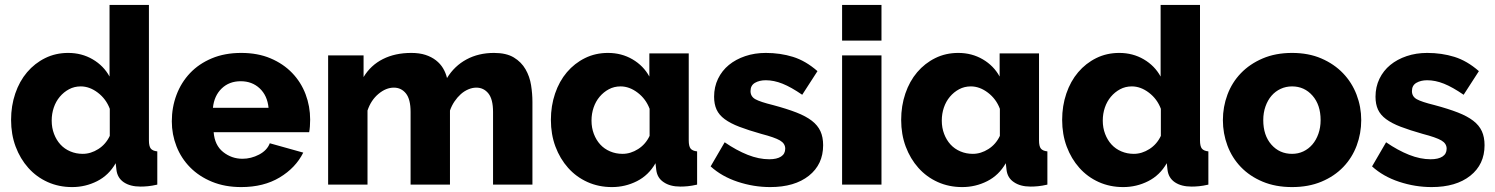

<svg xmlns="http://www.w3.org/2000/svg" viewBox="-20 -750 6073 780"><path d="M273 10Q219 10 173.5 -10.5Q128 -31 95 -68Q62 -105 43.5 -154.5Q25 -204 25 -263Q25 -320 42 -370Q59 -420 90 -456.5Q121 -493 163.5 -514Q206 -535 257 -535Q312 -535 356.5 -509Q401 -483 425 -439V-730H585V-180Q585 -156 592.5 -146.5Q600 -137 619 -135V0Q597 5 581 6.5Q565 8 551 8Q509 8 483 -9.5Q457 -27 453 -60L450 -87Q422 -38 374.5 -14Q327 10 273 10ZM316 -125Q349 -125 379.5 -144.5Q410 -164 426 -198V-308Q411 -348 377.5 -373.5Q344 -399 308 -399Q282 -399 260.5 -387.5Q239 -376 223 -357Q207 -338 198.5 -313Q190 -288 190 -260Q190 -231 199.5 -206Q209 -181 225.5 -163Q242 -145 265.5 -135Q289 -125 316 -125Z M960 10Q894 10 841.5 -11.5Q789 -33 752.5 -70Q716 -107 697 -155.5Q678 -204 678 -257Q678 -314 697 -364.5Q716 -415 752 -453Q788 -491 840.5 -513Q893 -535 960 -535Q1027 -535 1079 -513Q1131 -491 1167 -453.5Q1203 -416 1221.5 -367Q1240 -318 1240 -264Q1240 -250 1239 -236.5Q1238 -223 1236 -213H848Q852 -160 886.5 -132.5Q921 -105 965 -105Q1000 -105 1032.5 -122Q1065 -139 1076 -168L1212 -130Q1181 -68 1116 -29Q1051 10 960 10ZM1071 -312Q1066 -362 1035 -391Q1004 -420 958 -420Q911 -420 880.5 -390.5Q850 -361 845 -312Z M2143 0H1983V-295Q1983 -347 1964 -370.5Q1945 -394 1915 -394Q1899 -394 1882.5 -387Q1866 -380 1852 -367.5Q1838 -355 1826.5 -338Q1815 -321 1808 -301V0H1648V-295Q1648 -347 1629 -370.5Q1610 -394 1580 -394Q1548 -394 1517.5 -368.5Q1487 -343 1473 -301V0H1313V-525H1457V-437Q1486 -485 1535.5 -510Q1585 -535 1651 -535Q1684 -535 1708.5 -527Q1733 -519 1751 -505Q1769 -491 1780 -472.5Q1791 -454 1796 -433Q1826 -482 1875 -508.5Q1924 -535 1987 -535Q2037 -535 2067.5 -516.5Q2098 -498 2115 -468.5Q2132 -439 2137.5 -404Q2143 -369 2143 -336Z M2466 10Q2412 10 2366.5 -10.5Q2321 -31 2288 -68Q2255 -105 2236.5 -154.5Q2218 -204 2218 -263Q2218 -320 2235 -370Q2252 -420 2283 -456.5Q2314 -493 2356.5 -514Q2399 -535 2450 -535Q2505 -535 2549.5 -509Q2594 -483 2618 -439V-533H2778V-180Q2778 -156 2785.5 -146.5Q2793 -137 2812 -135V0Q2790 5 2774 6.5Q2758 8 2744 8Q2702 8 2676 -10Q2650 -27 2646 -60L2643 -87Q2615 -38 2567.5 -14Q2520 10 2466 10ZM2509 -125Q2542 -125 2572.5 -144.5Q2603 -164 2619 -198V-308Q2604 -348 2570.5 -373.5Q2537 -399 2501 -399Q2475 -399 2453.5 -387.5Q2432 -376 2416 -357Q2400 -338 2391.5 -313Q2383 -288 2383 -260Q2383 -231 2392.5 -206Q2402 -181 2418.5 -163Q2435 -145 2458.5 -135Q2482 -125 2509 -125Z M3109 10Q3042 10 2977 -11.5Q2912 -33 2867 -74L2924 -172Q2972 -139 3017.5 -121Q3063 -103 3105 -103Q3136 -103 3153 -114Q3170 -125 3170 -146Q3170 -167 3148.5 -179.5Q3127 -192 3073 -206Q3020 -221 2983.5 -235Q2947 -249 2924 -266Q2901 -283 2891 -305Q2881 -327 2881 -357Q2881 -397 2897 -430Q2913 -463 2941 -486Q2969 -509 3007.5 -522Q3046 -535 3091 -535Q3150 -535 3201.5 -519Q3253 -503 3301 -461L3239 -365Q3194 -396 3159 -410Q3124 -424 3091 -424Q3065 -424 3047 -413.5Q3029 -403 3029 -380Q3029 -358 3048.5 -347Q3068 -336 3121 -323Q3177 -308 3215.5 -293Q3254 -278 3278 -259.5Q3302 -241 3313 -217Q3324 -193 3324 -160Q3324 -82 3266 -36Q3208 10 3109 10Z M3401 0V-525H3561V0ZM3401 -585V-730H3561V-585Z M3889 10Q3835 10 3789.5 -10.5Q3744 -31 3711 -68Q3678 -105 3659.5 -154.5Q3641 -204 3641 -263Q3641 -320 3658 -370Q3675 -420 3706 -456.5Q3737 -493 3779.5 -514Q3822 -535 3873 -535Q3928 -535 3972.5 -509Q4017 -483 4041 -439V-533H4201V-180Q4201 -156 4208.5 -146.5Q4216 -137 4235 -135V0Q4213 5 4197 6.5Q4181 8 4167 8Q4125 8 4099 -10Q4073 -27 4069 -60L4066 -87Q4038 -38 3990.5 -14Q3943 10 3889 10ZM3932 -125Q3965 -125 3995.5 -144.5Q4026 -164 4042 -198V-308Q4027 -348 3993.5 -373.5Q3960 -399 3924 -399Q3898 -399 3876.5 -387.5Q3855 -376 3839 -357Q3823 -338 3814.5 -313Q3806 -288 3806 -260Q3806 -231 3815.5 -206Q3825 -181 3841.5 -163Q3858 -145 3881.5 -135Q3905 -125 3932 -125Z M4543 10Q4489 10 4443.5 -10.5Q4398 -31 4365 -68Q4332 -105 4313.5 -154.5Q4295 -204 4295 -263Q4295 -320 4312 -370Q4329 -420 4360 -456.5Q4391 -493 4433.5 -514Q4476 -535 4527 -535Q4582 -535 4626.5 -509Q4671 -483 4695 -439V-730H4855V-180Q4855 -156 4862.5 -146.5Q4870 -137 4889 -135V0Q4867 5 4851 6.5Q4835 8 4821 8Q4779 8 4753 -9.5Q4727 -27 4723 -60L4720 -87Q4692 -38 4644.5 -14Q4597 10 4543 10ZM4586 -125Q4619 -125 4649.5 -144.5Q4680 -164 4696 -198V-308Q4681 -348 4647.5 -373.5Q4614 -399 4578 -399Q4552 -399 4530.5 -387.5Q4509 -376 4493 -357Q4477 -338 4468.5 -313Q4460 -288 4460 -260Q4460 -231 4469.5 -206Q4479 -181 4495.5 -163Q4512 -145 4535.5 -135Q4559 -125 4586 -125Z M5229 10Q5162 10 5109.5 -12Q5057 -34 5021 -71.5Q4985 -109 4966.5 -158.5Q4948 -208 4948 -262Q4948 -316 4966.5 -365.5Q4985 -415 5021 -452.5Q5057 -490 5109.5 -512.5Q5162 -535 5229 -535Q5296 -535 5348 -512.5Q5400 -490 5436 -452.5Q5472 -415 5491 -365.5Q5510 -316 5510 -262Q5510 -208 5491.5 -158.5Q5473 -109 5437 -71.5Q5401 -34 5348.5 -12Q5296 10 5229 10ZM5112 -262Q5112 -200 5145 -162.5Q5178 -125 5229 -125Q5254 -125 5275 -135Q5296 -145 5311.5 -163Q5327 -181 5336 -206.5Q5345 -232 5345 -262Q5345 -324 5312 -361.5Q5279 -399 5229 -399Q5204 -399 5182.5 -389Q5161 -379 5145.5 -361Q5130 -343 5121 -317.5Q5112 -292 5112 -262Z M5796 10Q5729 10 5664 -11.5Q5599 -33 5554 -74L5611 -172Q5659 -139 5704.5 -121Q5750 -103 5792 -103Q5823 -103 5840 -114Q5857 -125 5857 -146Q5857 -167 5835.5 -179.5Q5814 -192 5760 -206Q5707 -221 5670.5 -235Q5634 -249 5611 -266Q5588 -283 5578 -305Q5568 -327 5568 -357Q5568 -397 5584 -430Q5600 -463 5628 -486Q5656 -509 5694.5 -522Q5733 -535 5778 -535Q5837 -535 5888.5 -519Q5940 -503 5988 -461L5926 -365Q5881 -396 5846 -410Q5811 -424 5778 -424Q5752 -424 5734 -413.5Q5716 -403 5716 -380Q5716 -358 5735.5 -347Q5755 -336 5808 -323Q5864 -308 5902.5 -293Q5941 -278 5965 -259.5Q5989 -241 6000 -217Q6011 -193 6011 -160Q6011 -82 5953 -36Q5895 10 5796 10Z"/></svg>

Font: Oxford Sans
Style: Regular
Weight: 800
Designer: Matt McInerney, Pablo Impallari, Rodrigo Fuenzalida
Foundry: Matt McInerney, Pablo Impallari, Rodrigo Fuenzalida
Version: Version 3.000g; ttfautohint (v1.5) -l 8 -r 28 -G 28 -x 14 -D